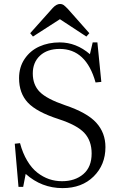

<svg xmlns="http://www.w3.org/2000/svg" viewBox="-20 -944 612 978"><path d="M147.9 -757.8 133.8 -774.9 249 -903.8Q267.6 -923.8 286.1 -923.8Q296.4 -923.8 304 -918.5Q311.5 -913.1 326.2 -897.9L435.1 -774.9L419.9 -757.8L285.2 -846.2ZM298.8 14.2Q191.9 14.2 110.8 -58.1L98.1 7.8H74.2L55.2 -211.9L82 -214.8Q95.7 -163.6 118.7 -125.2Q141.6 -86.9 170.2 -64.7Q198.7 -42.5 230 -31.7Q261.2 -21 295.9 -21Q362.3 -21 404.5 -57.1Q446.8 -93.3 446.8 -162.1Q446.8 -226.6 409.9 -266.6Q373 -306.6 279.8 -336.9Q166.5 -373.5 121.8 -421.4Q77.1 -469.2 77.1 -545.9Q77.1 -602.1 105.5 -644Q133.8 -686 180.2 -707Q226.6 -728 284.2 -728Q368.2 -728 438 -668L452.1 -728H476.1L496.1 -526.9L466.8 -523.9Q418.9 -694.8 284.2 -694.8Q220.7 -694.8 183.8 -660.6Q147 -626.5 147 -569.8Q147 -511.7 182.6 -475.8Q218.3 -439.9 311 -408.2Q423.3 -370.6 470.2 -319.1Q517.1 -267.6 517.1 -194.8Q517.1 -104.5 457 -45.2Q397 14.2 298.8 14.2Z"/></svg>

Font: Literata Light
Style: Regular
Weight: 300
Designer: Latin by Veronika Burian and Jose Scaglione. Greek by Irene Vlachou. Cyrillic by Vera Evstafieva.
Foundry: TypeTogether
Version: Version 3.021